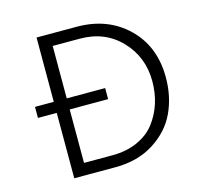

<svg xmlns="http://www.w3.org/2000/svg" viewBox="-99 -781 924 888"><g transform="rotate(-15 362.5 -337.0)"><path d="M347 0H150V-313H60V-366H150V-674H342Q490 -674 585 -582Q680 -490 680 -341Q680 -250 645 -174.5Q610 -99 532.5 -49.5Q455 0 347 0ZM396 -313H212V-57H347Q416 -57 469 -81Q522 -105 553 -146Q584 -187 599.5 -236Q615 -285 615 -341Q615 -456 538.5 -536.5Q462 -617 342 -617H212V-366H396Z"/></g></svg>

Font: Hind Guntur Light
Style: Regular
Weight: 300
Designer: Manushi Parikh, Hitesh Malaviya
Foundry: Indian Type Foundry
Version: Version 1.002;PS 1.0;hotconv 1.0.86;makeotf.lib2.5.63406; tt